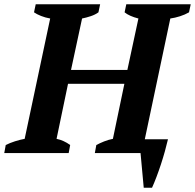

<svg xmlns="http://www.w3.org/2000/svg" viewBox="-44 -720 917 903"><path d="M279 0H-24L-17 -38Q3 -48 26.5 -55.5Q50 -63 72 -67L192 -633Q169 -637 149 -645Q129 -653 116 -662L124 -700H427L419 -662Q404 -651 383 -644Q362 -637 342 -633L290 -391H555L607 -633Q564 -644 542 -662L550 -700H853L845 -662Q826 -651 802.5 -643.5Q779 -636 757 -633L637 -65H746Q740 -39 731.5 -8.5Q723 22 713 52.5Q703 83 692 112Q681 141 671 163H632L617 0H402L409 -38Q426 -47 446 -55Q466 -63 487 -67L541 -326H276L222 -67Q256 -60 286 -38Z"/></svg>

Font: PT Serif
Style: Bold Italic
Weight: 700
Italic angle: -12°
Designer: A.Korolkova, O.Umpeleva, V.Yefimov
Foundry: ParaType Ltd
Version: Version 1.000W OFL